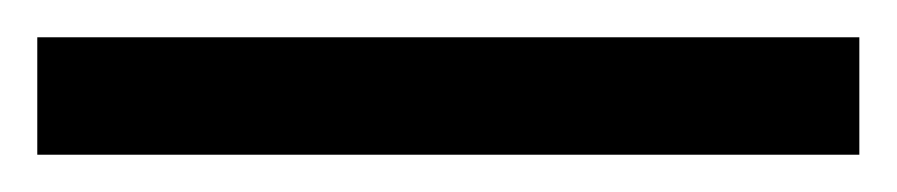

<svg xmlns="http://www.w3.org/2000/svg" viewBox="-22 63 481 103"><path d="M439 146V83H-2V146Z"/></svg>

Font: Noto Sans Myanmar UI ExtraCondensed
Style: Regular
Weight: 400
Width: 2
Designer: Monotype Design Team
Foundry: Monotype Imaging Inc.
Version: Version 2.103